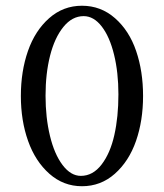

<svg xmlns="http://www.w3.org/2000/svg" viewBox="-20 -646 572 669"><path d="M271.5 -589.8Q231.4 -589.8 200.9 -552.2Q170.4 -514.6 154.5 -452.1Q138.7 -389.6 138.7 -312.5Q138.7 -236.3 154.1 -172.6Q169.4 -108.9 198 -71Q226.6 -33.2 261.7 -33.2Q303.7 -33.2 334 -72.8Q364.3 -112.3 378.4 -175.5Q392.6 -238.8 392.6 -317.4Q392.6 -393.6 377.4 -455.6Q362.3 -517.6 334.5 -553.7Q306.6 -589.8 271.5 -589.8ZM265.6 -626Q331.5 -626 380.9 -582.5Q430.2 -539.1 454.3 -468.5Q478.5 -397.9 478.5 -311.5Q478.5 -225.6 453.9 -154.8Q429.2 -84 380.1 -40.5Q331.1 2.9 265.6 2.9Q201.2 2.9 152.1 -40.5Q103 -84 77.9 -154.8Q52.7 -225.6 52.7 -311.5Q52.7 -397.5 77.4 -468.3Q102.1 -539.1 151.1 -582.5Q200.2 -626 265.6 -626Z"/></svg>

Font: Amiri
Style: Regular
Weight: 400
Designer: Khaled Hosny
Version: Version 000.108